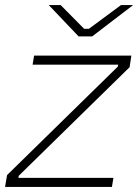

<svg xmlns="http://www.w3.org/2000/svg" viewBox="-25 -740 549 760"><path d="M-5 0H418L424 -36H48L49 -44L488 -474L495 -520H110L104 -484H443L441 -476L3 -47ZM286 -596H340L502 -720H454L327 -626H308L215 -720H168Z"/></svg>

Font: Fixel Display ExtraLight
Style: Italic
Weight: 200
Italic angle: -10°
Designer: AlfaBravo + MacPaw
Foundry: Kyrylo Tkachov, Marchela Mozhyna, Serhii Makarenko, Maria Weinstein, Zakhar Kryvoshyya
Version: Version 1.210;Glyphs 3.2 (3217)